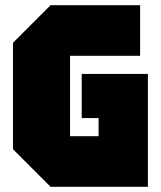

<svg xmlns="http://www.w3.org/2000/svg" viewBox="-20 -720 620 740"><path d="M30 -145V-555L175 -700H520V-505H250V-195H360V-265H295V-435H550V0H175Z"/></svg>

Font: Tektur SemiCondensed Black
Style: Regular
Weight: 900
Width: 4
Designer: Adam Jagosz
Foundry: Adam Jagosz
Version: Version 1.005;gftools[0.9.30]